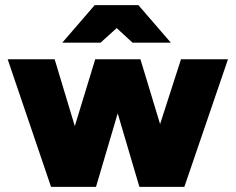

<svg xmlns="http://www.w3.org/2000/svg" viewBox="-20 -732 923 752"><path d="M441 -288 356 0H180L10 -500H194L273 -238L353 -500H530L607 -246L689 -500H873L702 0H526ZM437 -622 374 -565H224L351 -712H522L649 -565H499Z"/></svg>

Font: Oak Sans Black
Style: Regular
Weight: 900
Designer: Erik Kennedy, Walven
Foundry: Erik Kennedy, Walven
Version: Version 1.000